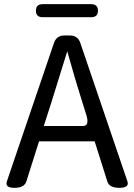

<svg xmlns="http://www.w3.org/2000/svg" viewBox="-20 -905 647 925"><path d="M227 -410 191 -298H380Q413 -298 395 -354Q378 -410 363 -456.5Q348 -503 304 -658Q273 -556 227 -410ZM13 -31 240 -698Q252 -734 290 -734H317Q355 -734 367 -698L594 -31Q604 0 555 0Q506 0 497 -31L436 -224H168L107 -31Q97 0 50 0Q3 0 13 -31ZM186 -822Q153 -822 153 -853.5Q153 -885 186 -885H419Q452 -885 452 -853.5Q452 -822 419 -822Z"/></svg>

Font: Raw Maruko Gothic CJK TC
Style: Regular
Weight: 400
Version: Version 1.001